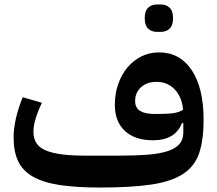

<svg xmlns="http://www.w3.org/2000/svg" viewBox="-20 -829 971 861"><path d="M429 12Q321 12 246.5 0.5Q172 -11 126.5 -37.5Q81 -64 61 -107Q41 -150 41 -212Q41 -252 51.5 -298.5Q62 -345 82 -393L168 -368Q150 -331 140 -298Q130 -265 130 -239Q130 -209 142.5 -188.5Q155 -168 183 -155.5Q211 -143 255.5 -137Q300 -131 364 -131H513Q589 -131 644 -135.5Q699 -140 734 -152Q769 -164 785.5 -184Q802 -204 802 -235V-277H796Q766 -200 666 -200Q585 -200 540 -242Q495 -284 495 -359Q495 -409 510 -452Q525 -495 551.5 -526.5Q578 -558 614 -576Q650 -594 693 -594Q787 -594 840 -514Q893 -434 893 -292Q893 -201 873 -142Q853 -83 801 -49Q749 -15 659 -1.5Q569 12 429 12ZM694 -318Q734 -318 759.5 -322Q785 -326 801 -337Q796 -394 763.5 -428Q731 -462 682 -462Q639 -462 612.5 -438Q586 -414 586 -376Q586 -345 608.5 -331.5Q631 -318 673 -318ZM684 -686Q660 -686 644.5 -700.5Q629 -715 629 -747Q629 -780 644.5 -794.5Q660 -809 684 -809H701Q725 -809 740.5 -794.5Q756 -780 756 -747Q756 -715 740.5 -700.5Q725 -686 701 -686Z"/></svg>

Font: IBM Plex Arabic SemiBold
Style: Regular
Weight: 600
Designer: Mike Abbink, Paul van der Laan, Pieter van Rosmalen, Wael Morcos, Khajak Apelian
Foundry: Bold Monday
Version: Version 1.0